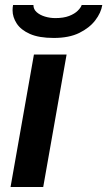

<svg xmlns="http://www.w3.org/2000/svg" viewBox="-20 -744 427 764"><path d="M22 0 115 -527H245L152 0ZM194 -593Q135 -593 99 -609Q63 -625 46.5 -650.5Q30 -676 30 -703Q30 -709 30.5 -714Q31 -719 32 -724H113Q113 -707 126 -695.5Q139 -684 159 -678Q179 -672 200 -672Q233 -672 255 -680.5Q277 -689 289.5 -701.5Q302 -714 305 -724H387Q382 -693 359 -663Q336 -633 295.5 -613Q255 -593 194 -593Z"/></svg>

Font: Archivo SemiExpanded SemiBold
Style: Italic
Weight: 600
Width: 6
Italic angle: -10°
Designer: Hector Gatti
Foundry: Omnibus-Type
Version: Version 2.001